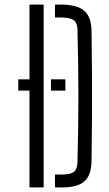

<svg xmlns="http://www.w3.org/2000/svg" viewBox="-20 -820 478 840"><path d="M60 -473H135.5V-423.5H60ZM203 -473H266V-423.5H203ZM109 0V-800H171V0ZM220.5 0V-56.5H252Q289.5 -56.5 304 -68.8Q318.5 -81 319 -112Q321 -195 322 -264.8Q323 -334.5 323 -400.2Q323 -466 322 -535.8Q321 -605.5 319 -688.5Q318.5 -719.5 302.8 -731.5Q287 -743.5 245 -743.5H220.5V-800H245Q317 -800 348.2 -773.2Q379.5 -746.5 380.5 -685Q382 -583.5 382.5 -491.8Q383 -400 382.5 -308.5Q382 -217 380.5 -115.5Q379.5 -53.5 349.5 -26.8Q319.5 0 252 0Z"/></svg>

Font: Big Shoulders Stencil Text Thin Light
Style: Regular
Weight: 300
Version: Version 2.001